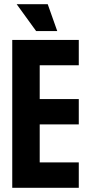

<svg xmlns="http://www.w3.org/2000/svg" viewBox="-20 -889 421 909"><path d="M38 -700V0H353V-120H168V-300H353V-420H168V-580H353V-700ZM59 -869 151 -742H251L206 -869Z"/></svg>

Font: Jakob Semi-Condensed
Style: Regular
Weight: 400
Width: 4
Designer: Alan Madić
Foundry: X Cicéro
Version: Version 1.000;Glyphs 3.1.2 (3151)